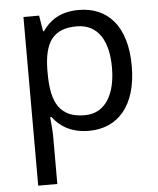

<svg xmlns="http://www.w3.org/2000/svg" viewBox="-55 -593 724 880"><g transform="rotate(-5 307.5 -153.0)"><path d="M340 -546C253 -546 205 -509 173 -463H169L157 -536H85V240H173V20C173 -5 169 -45 167 -68H173C204 -26 256 10 339 10C472 10 560 -86 560 -269C560 -454 472 -546 340 -546ZM324 -472C423 -472 469 -392 469 -270C469 -150 423 -63 326 -63C209 -63 173 -137 173 -269V-286C175 -411 215 -472 324 -472Z"/></g></svg>

Font: Noto Sans Gurmukhi UI
Style: Regular
Weight: 400
Designer: Jelle Bosma - Monotype Design Team
Foundry: Monotype Imaging Inc.
Version: Version 2.004